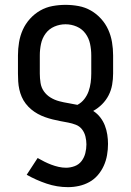

<svg xmlns="http://www.w3.org/2000/svg" viewBox="-20 -548 540 791"><path d="M260 223Q215 223 172 208.5Q129 194 90 172L135 103Q149 111 163 118Q177 125 191.5 130.5Q206 136 221.5 139.5Q237 143 252 143Q270 143 287.5 136.5Q305 130 316 115.5Q327 101 331.5 83Q336 65 336 47Q336 31 332 14.5Q328 -2 318 -15Q308 -28 292.5 -34Q277 -40 261 -43Q245 -46 229 -49Q213 -52 197 -56Q181 -60 165.5 -65.5Q150 -71 135.5 -79Q121 -87 108.5 -97.5Q96 -108 86 -121Q76 -134 69.5 -149Q63 -164 59.5 -180Q56 -196 55 -212.5Q54 -229 54 -245V-320Q54 -347 58.5 -374Q63 -401 74 -425.5Q85 -450 103.5 -470.5Q122 -491 145.5 -504.5Q169 -518 196 -523Q223 -528 250 -528Q277 -528 304 -523Q331 -518 354.5 -504.5Q378 -491 396.5 -470.5Q415 -450 426 -425.5Q437 -401 441.5 -374Q446 -347 446 -320V-245Q446 -222 442 -199Q438 -176 427.5 -155.5Q417 -135 400.5 -118.5Q384 -102 364 -91Q381 -80 393 -64.5Q405 -49 412 -31Q419 -13 422 6.5Q425 26 425 45Q425 68 421 91Q417 114 407.5 135Q398 156 383 173.5Q368 191 348 202Q328 213 305.5 218Q283 223 260 223ZM299 -116Q316 -125 327.5 -140Q339 -155 345 -172Q351 -189 353.5 -207.5Q356 -226 356 -245V-320Q356 -344 351 -367.5Q346 -391 332 -410Q318 -429 296 -438.5Q274 -448 250 -448Q226 -448 204 -438.5Q182 -429 168 -410Q154 -391 149 -367.5Q144 -344 144 -320V-245Q144 -226 147 -206.5Q150 -187 161 -171.5Q172 -156 188.5 -146Q205 -136 224 -131Q243 -126 262 -123Q281 -120 299 -116Z"/></svg>

Font: Iosevka Custom Medium
Style: Regular
Weight: 500
Monospace: yes
Designer: Belleve Invis
Foundry: Belleve Invis
Version: Version 32.5.0; ttfautohint (v1.8.4)